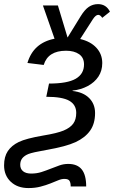

<svg xmlns="http://www.w3.org/2000/svg" viewBox="-69 -724 564 951"><path d="M401.9 -164.1Q401.9 -111.3 377.2 -76.7Q352.5 -42 305.2 -20Q257.8 2 159.2 19Q91.8 30.8 71.8 38.8Q51.8 46.9 41.5 59.8Q31.2 72.8 31.2 92.3Q31.2 112.8 45.4 124.3Q59.6 135.7 85.4 135.7Q112.8 135.7 136.2 128.2Q159.7 120.6 181.6 111.8Q203.6 103 224.9 95.5Q246.1 87.9 269 87.9Q314 87.9 335.9 115.2Q357.9 142.6 357.9 199.7H281.2Q281.2 181.6 275.4 171.9Q269.5 162.1 250 162.1Q235.8 162.1 218.8 169.2Q201.7 176.3 180.2 184.8Q158.7 193.4 131.8 200.4Q105 207.5 71.8 207.5Q17.6 207.5 -15.6 176.3Q-48.8 145 -48.8 95.2Q-48.8 52.2 -30.3 24.4Q-11.7 -3.4 24.2 -20.8Q60.1 -38.1 145 -52.7Q213.9 -64 246.1 -77.4Q278.3 -90.8 293.5 -111.3Q308.6 -131.8 308.6 -165Q308.6 -205.1 274.2 -224.9Q239.7 -244.6 160.2 -244.6L173.8 -310.1Q265.1 -310.1 306.2 -334Q347.2 -357.9 347.2 -404.8Q347.2 -438.5 322.8 -455.6Q298.3 -472.7 258.3 -472.7Q168.9 -472.7 147.5 -402.3L66.9 -412.1Q96.2 -511.7 201.2 -532.2L143.6 -696.8H217.8L265.6 -538.1L330.6 -643.6Q350.6 -676.3 370.8 -689.9Q391.1 -703.6 416.5 -703.6Q457 -703.6 475.6 -666L437.5 -635.7Q427.7 -650.4 417.5 -650.4Q405.3 -650.4 391.1 -628.9L328.1 -530.8Q379.9 -518.6 408.7 -487.1Q437.5 -455.6 437.5 -411.6Q437.5 -373.5 418.5 -344.7Q399.4 -315.9 365.7 -297.9Q332 -279.8 290.5 -275.4V-273.4Q343.3 -267.6 372.6 -238.3Q401.9 -209 401.9 -164.1Z"/></svg>

Font: Liberation Sans
Style: Italic
Weight: 400
Italic angle: -12°
Designer: Steve Matteson
Foundry: Ascender Corporation
Version: Version 2.1.5